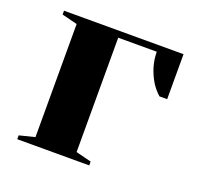

<svg xmlns="http://www.w3.org/2000/svg" viewBox="-95 -601 720 702"><g transform="rotate(20 265.0 -250.0)"><path d="M40 -15 100 -30V-470L40 -485V-500H505V-325H475Q456 -342 442 -364Q410 -418 410 -475H260V-30L320 -15V0H40Z"/></g></svg>

Font: Yeseva One
Style: Regular
Weight: 400
Designer: Jovanny Lemonad
Foundry: Jovanny Lemonad
Version: Version 2.000